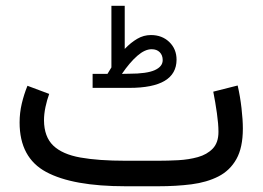

<svg xmlns="http://www.w3.org/2000/svg" viewBox="-20 -649 915 669"><path d="M354.5 -391.6Q358.4 -397.5 361.6 -403.3Q364.7 -409.2 368.2 -414.1V-628.9H414.6V-478.5Q435.5 -500.5 458 -513.7Q480.5 -526.9 505.9 -526.9Q544.9 -526.9 570.1 -502.4Q595.2 -478 595.2 -440.9Q594.7 -342.8 430.7 -342.8H302.7V-391.6ZM430.2 -392.1Q491.2 -392.1 519 -404.5Q546.9 -417 546.9 -439.5Q546.9 -456.5 536.6 -467Q526.4 -477.5 508.3 -477.5Q484.9 -477.5 458.5 -454.6Q432.1 -431.6 404.8 -391.6ZM531.2 0H417.5Q233.4 0 140.9 -49.8Q48.3 -99.6 48.3 -222.2Q48.3 -255.9 55.9 -288.1Q63.5 -320.3 75.7 -350.1L151.4 -321.8Q143.6 -300.3 138.4 -275.9Q133.3 -251.5 133.3 -229.5Q133.8 -172.4 165.5 -141.8Q197.3 -111.3 260.3 -100.1Q323.2 -88.9 417.5 -88.9H531.7Q564.9 -88.9 601.3 -90.8Q637.7 -92.8 669.4 -101.6Q701.2 -110.4 721.2 -131.1Q741.2 -151.9 741.2 -189.5Q741.2 -216.8 735.8 -254.6Q730.5 -292.5 723.1 -329.6L808.1 -351.1Q816.9 -313 821.5 -272.2Q826.2 -231.4 826.2 -201.2Q826.2 -134.8 803.7 -94.7Q781.2 -54.7 741 -34.2Q700.7 -13.7 647.2 -6.8Q593.8 0 531.2 0Z"/></svg>

Font: Vazirmatn RD FD
Style: Regular
Weight: 400
Designer: Saber Rastikerdar
Foundry: Saber Rastikerdar
Version: Version 33.003